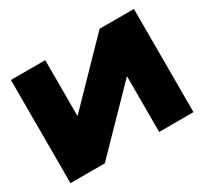

<svg xmlns="http://www.w3.org/2000/svg" viewBox="-113 -679 892 838"><g transform="rotate(-30 333.5 -260.0)"><path d="M643 -520V0H470V-280H469L196 0H23V-520H196V-240H198L470 -520Z"/></g></svg>

Font: Non Bureau Extended
Style: Bold
Weight: 700
Width: 7
Designer: Jona Saucedo
Foundry: Non Foundry
Version: Version 1.000; ttfautohint (v1.8.4)